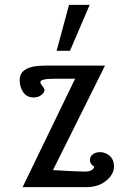

<svg xmlns="http://www.w3.org/2000/svg" viewBox="-20 -770 489 790"><path d="M61 -441Q61 -500 164 -500H412L198 -70Q300 -64 327 -64Q364 -64 368 -85Q361 -87 355.5 -95Q350 -103 350 -111Q350 -126 362 -135Q374 -144 391 -144Q414 -144 431.5 -128.5Q449 -113 449 -85Q449 -53 417 -26.5Q385 0 335 0H73L289 -446H203Q146 -446 146 -432Q146 -426 154.5 -416Q163 -406 163 -400Q163 -389 150 -379Q137 -369 118 -369Q91 -369 76 -390Q61 -411 61 -441ZM213 -561 264 -750H349L268 -561Z"/></svg>

Font: Lobster Two
Style: Regular
Weight: 400
Designer: Pablo Impallari
Foundry: Pablo Impallari. www.impallari.com
Version: Version 1.006